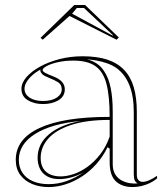

<svg xmlns="http://www.w3.org/2000/svg" viewBox="-20 -743 676 778"><path d="M314.6 -515Q373 -515 414.3 -501.5Q455.7 -488 482.6 -460.1Q509.5 -432.1 522 -389.6Q534.4 -347 534.4 -289.4V-34.8Q534.4 -20.5 540.9 -13.3Q547.4 -6.1 557.8 -6.1Q570 -6.1 585.3 -12.9Q600.7 -19.7 616.4 -30.6V-20Q604.1 -9.4 587.6 -1.4Q571.2 6.6 553.1 10.8Q535 15 517.7 15Q474 15 449.2 -8.6Q424.4 -32.2 424.4 -85.1Q424.4 -104.7 424.4 -114.1Q424.4 -123.5 424.4 -128.8Q424.4 -134.2 424.4 -140.4L415.7 -146.4Q397.2 -108.3 370.4 -78.3Q343.7 -48.3 311.5 -27.5Q279.4 -6.7 245 4.1Q210.6 15 177.4 15Q140.1 15 110.1 2.5Q80.1 -9.9 62 -34.5Q43.9 -59.1 43.9 -95.3Q43.9 -179.9 140.8 -224.6Q237.7 -269.4 424.4 -269.4Q424.4 -353.6 411.3 -403.5Q398.1 -453.3 366.1 -475.4Q334.2 -497.4 277.7 -497.4Q241.2 -497.4 212.8 -490.6Q184.4 -483.9 168.6 -475Q152.7 -466.2 152.7 -458.8Q152.7 -454 162.2 -448.4Q171.6 -442.8 196.8 -433Q242.6 -415.3 242.6 -381.5Q242.6 -352.1 216.8 -336.7Q191.1 -321.4 154.1 -321.4Q118.2 -321.4 92.6 -337Q66.9 -352.7 66.9 -383.2Q66.9 -407.3 87.3 -430.6Q107.6 -453.9 142.5 -473.2Q177.4 -492.4 221.9 -503.7Q266.3 -515 314.6 -515ZM424.4 -257.1Q329.5 -257.1 267.4 -236.4Q205.3 -215.6 175.1 -180.9Q144.8 -146.2 144.8 -103.2Q144.8 -76.7 155.4 -60.2Q166 -43.6 184 -35.9Q202.1 -28.2 225.2 -28.2Q250.4 -28.2 278.8 -37.8Q307.2 -47.3 334.9 -67.4Q362.5 -87.4 386.1 -117.7Q409.7 -148 424.4 -189.5ZM177.4 3.2Q214.5 3.2 250.6 -9.5Q286.6 -22.3 317.2 -43.8Q293.1 -30.6 268 -24Q242.9 -17.3 220.4 -17.3Q190.9 -17.3 171.2 -28.4Q151.4 -39.5 141.9 -59.1Q132.4 -78.7 132.4 -103.2Q132.4 -160.5 179.4 -199.5Q226.5 -238.6 307.9 -252.9Q188.7 -242 122.5 -200.4Q56.3 -158.7 56.3 -95.3Q56.3 -65 70.9 -42.9Q85.5 -20.8 112.9 -8.8Q140.4 3.2 177.4 3.2ZM332.5 -502.7Q355.5 -496.8 373 -484.8Q390.5 -472.8 402.6 -453.4Q420.2 -427.4 428.5 -386.6Q436.8 -345.8 436.8 -289.4V-77.4Q436.8 -52.3 447.3 -35.9Q457.8 -19.5 474.1 -11.2Q490.5 -2.9 507.4 -0.6Q515 0.5 522.8 0.7Q530.6 0.9 537.6 -0.3Q528.7 -5.1 525.4 -13.3Q522.1 -21.6 522.1 -37V-289.4Q522.1 -352.9 504.6 -397.1Q487.1 -441.3 452.4 -467Q434.4 -479.4 413.6 -486.6Q392.8 -493.9 372.1 -497.5Q351.4 -501 332.5 -502.7ZM154.1 -333.8Q188.9 -333.8 209.6 -347.2Q230.2 -360.7 230.2 -381.5Q230.2 -400.7 214.6 -410.2Q198.9 -419.7 180.9 -426.5Q170.8 -430.4 161.1 -435.4Q151.5 -440.4 148.4 -446.2Q141.5 -453.5 144.3 -461.1Q124.7 -450.8 110.1 -437.4Q95.5 -424 87.4 -410.2Q79.3 -396.4 79.3 -383.2Q79.3 -361.3 99.8 -347.5Q120.2 -333.8 154.1 -333.8ZM153.1 -582.1 144.3 -589.7 281 -722.7H324.9L461.6 -591L452.2 -582.1L261.7 -678.3ZM438.4 -599.6 320.4 -710.6H291.2L272.2 -687.5L436 -599Z"/></svg>

Font: Kalnia Glaze Thin
Style: Regular
Weight: 100
Version: Version 1.110